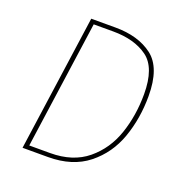

<svg xmlns="http://www.w3.org/2000/svg" viewBox="-123 -792 866 903"><g transform="rotate(20 309.5 -340.5)"><path d="M560 -431Q560 -319 525.5 -221.5Q491 -124 413 -62Q335 0 213 0H86L182 -681H303Q418 -681 489 -627Q560 -573 560 -431ZM202 -660 112 -21H216Q330 -21 402 -80.5Q474 -140 505.5 -233Q537 -326 537 -432Q537 -565 471.5 -612.5Q406 -660 299 -660Z"/></g></svg>

Font: Fira Sans Thin
Style: Italic
Weight: 250
Italic angle: -8°
Designer: Carrois Corporate & Edenspiekermann AG
Foundry: Carrois Corporate GbR & Edenspiekermann AG
Version: Version 4.203